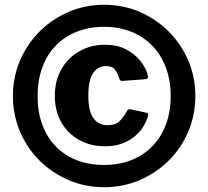

<svg xmlns="http://www.w3.org/2000/svg" viewBox="-20 -772 870 802"><path d="M415 10Q336 10 267 -19.5Q198 -49 145.5 -101Q93 -153 63.5 -222.5Q34 -292 34 -371Q34 -450 63.5 -519Q93 -588 145.5 -640.5Q198 -693 267 -722.5Q336 -752 415 -752Q494 -752 563 -722.5Q632 -693 684.5 -640.5Q737 -588 766.5 -519Q796 -450 796 -371Q796 -292 766.5 -222.5Q737 -153 684.5 -101Q632 -49 563 -19.5Q494 10 415 10ZM415 -83Q477 -83 528 -103Q579 -123 616 -161Q653 -199 673 -252Q693 -305 693 -371Q693 -436 673 -489.5Q653 -543 616 -581Q579 -619 528 -639.5Q477 -660 415 -660Q352 -660 300.5 -639.5Q249 -619 212.5 -581Q176 -543 156.5 -489.5Q137 -436 137 -371Q137 -305 156.5 -252Q176 -199 212.5 -161Q249 -123 300.5 -103Q352 -83 415 -83ZM418 -585Q470 -585 507 -565.5Q544 -546 566.5 -517.5Q589 -489 597 -459Q600 -450 597 -446Q594 -442 585 -441L491 -434Q481 -433 478 -445Q473 -462 462 -479Q451 -496 422 -496Q389 -496 369 -466.5Q349 -437 349 -373Q349 -307 370.5 -278Q392 -249 429 -249Q463 -249 480.5 -267Q498 -285 512 -311Q515 -317 527 -315L592 -301Q602 -300 598 -286Q593 -269 581.5 -248Q570 -227 548 -207Q526 -187 494 -174Q462 -161 418 -161Q358 -161 310.5 -187.5Q263 -214 236 -261.5Q209 -309 209 -371Q209 -435 236.5 -483Q264 -531 311.5 -558Q359 -585 418 -585Z"/></svg>

Font: Libre Franklin Thin ExtraBold
Style: Regular
Weight: 800
Version: Version 3.000